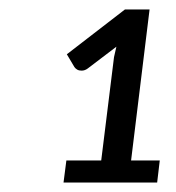

<svg xmlns="http://www.w3.org/2000/svg" viewBox="-20 -835 372 405"><path d="M120 -496.5H193.5L220.5 -714.5L225.5 -736.5L165 -690.5Q159 -686 152 -686Q146.5 -686 142.8 -688.2Q139 -690.5 137 -693.5L121 -720.5L243.5 -815H295.5L256.5 -496.5H317L311.5 -450H114Z"/></svg>

Font: Lato TR
Style: Italic
Weight: 400
Italic angle: -12°
Designer: Lukasz Dziedzic
Foundry: tyPoland Lukasz Dziedzic
Version: Version 1.104 2013